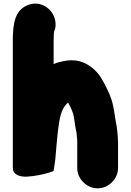

<svg xmlns="http://www.w3.org/2000/svg" viewBox="-20 -813 715 1049"><path d="M513.5 216C573.4 216 625 164.7 625 105V-34C625 -53.9 622.5 -76.1 621 -94C618.4 -127.8 611 -151.3 607 -183C604.3 -203.7 601 -222.3 597 -239C587.7 -284.1 569.4 -318.2 551 -355L535 -383C525 -400.3 513 -415.7 499 -429C462.2 -463.8 414.6 -491.1 345 -482C321.8 -478.1 291.9 -472.4 273 -463V-593C273 -604.3 273.3 -614.3 274 -623C274 -629.7 274.3 -635 275 -639C288.3 -665.6 285.5 -699 273.5 -726.5C253.6 -772.2 193.7 -813 126.5 -783C61.9 -754.1 50 -684.7 50 -591V104C50 142.3 88.8 154.4 129 152C169.9 149.5 218.3 139.8 250 129.5C265.3 124.5 273 121.3 273 120C276.2 100.8 278.5 80 282 59C284.8 28.4 293.1 -74.9 298 -108C304.8 -162.7 313.1 -214.1 343 -244L352 -253C359.5 -238.1 369.4 -220.9 375 -204C386.3 -181.3 388.5 -126.5 395 -103C400.2 -87.5 399.1 -64.2 402 -48V105C402 164.7 453.6 216 513.5 216Z"/></svg>

Font: Smoothie
Style: Blk
Weight: 900
Foundry: Cannot Into Space Fonts
Version: Version 0.8